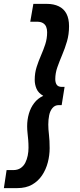

<svg xmlns="http://www.w3.org/2000/svg" viewBox="-71 -760 413 990"><path d="M285 -625Q285 -583 274.5 -547Q264 -511 250 -478Q236 -445 225 -414Q214 -383 214 -352Q214 -334 221.5 -323Q229 -312 248 -312H262L247 -218H232Q212 -218 199.5 -203Q187 -188 182.5 -165.5Q178 -143 178 -118Q178 -94 181.5 -65Q185 -36 185 4Q185 41 175.5 77.5Q166 114 146 144Q126 174 94.5 192Q63 210 17 210H-51L-37 117H-3Q20 117 35.5 106.5Q51 96 59.5 79Q68 62 72 42Q76 22 76 2Q76 -20 74.5 -38Q73 -56 71 -73.5Q69 -91 69 -109Q69 -143 78 -174Q87 -205 105.5 -229Q124 -253 152 -266Q127 -280 117.5 -302Q108 -324 108 -348Q108 -384 118 -415Q128 -446 140.5 -474.5Q153 -503 162.5 -532Q172 -561 172 -594Q172 -610 167 -622Q162 -634 150.5 -641Q139 -648 120 -648H85L101 -740H171Q206 -740 232 -727.5Q258 -715 271.5 -689.5Q285 -664 285 -625Z"/></svg>

Font: Georama ExtraCondensed Thin SemiBold
Style: Italic
Weight: 600
Italic angle: -9°
Version: Version 1.001